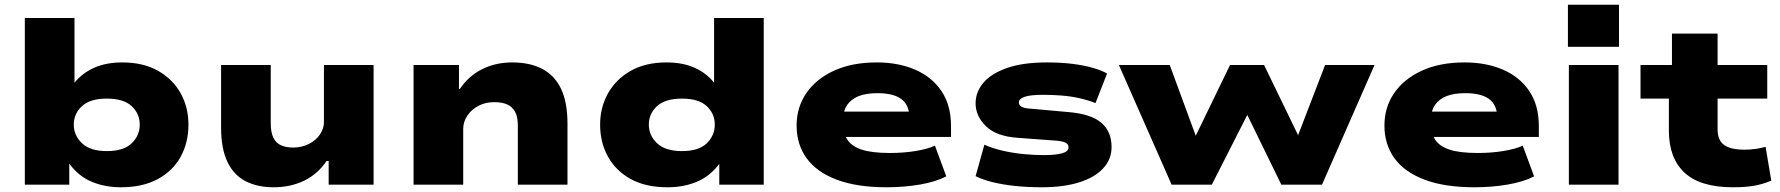

<svg xmlns="http://www.w3.org/2000/svg" viewBox="-20 -781 7526 812"><path d="M492 11Q423 11 367.5 -12.5Q312 -36 274 -88H273V0H85V-705H295V-431Q328 -472 378.5 -494.5Q429 -517 497 -517Q586 -517 648.5 -481.5Q711 -446 744 -386.5Q777 -327 777 -254Q777 -178 744 -118Q711 -58 647 -23.5Q583 11 492 11ZM432 -142Q503 -142 537 -175Q571 -208 571 -254Q571 -300 537 -332Q503 -364 431 -364Q361 -364 326.5 -332Q292 -300 292 -254Q292 -208 327 -175Q362 -142 432 -142Z M1137 11Q1069 11 1019 -14.5Q969 -40 942 -96Q915 -152 915 -242V-506H1125V-260Q1125 -222 1136 -199Q1147 -176 1168.5 -166.5Q1190 -157 1220 -157Q1257 -157 1287 -172.5Q1317 -188 1333.5 -213Q1350 -238 1350 -264V-506H1560V0H1370V-100H1361Q1324 -45 1266.5 -17Q1209 11 1137 11Z M1729 0V-506H1921V-405H1925Q1962 -460 2019 -488.5Q2076 -517 2147 -517Q2220 -517 2272.5 -490Q2325 -463 2352.5 -406Q2380 -349 2380 -257V0H2170V-251Q2170 -288 2158 -309Q2146 -330 2124.5 -339.5Q2103 -349 2070 -349Q2033 -349 2003.5 -333.5Q1974 -318 1956.5 -292Q1939 -266 1939 -236V0Z M2803 11Q2711 11 2648 -23.5Q2585 -58 2551.5 -118Q2518 -178 2518 -254Q2518 -327 2551.5 -386.5Q2585 -446 2647.5 -481.5Q2710 -517 2799 -517Q2867 -517 2917.5 -494.5Q2968 -472 3000 -431V-705H3210V0H3022V-87H3021Q2983 -36 2927.5 -12.5Q2872 11 2803 11ZM2864 -142Q2935 -142 2969 -175Q3003 -208 3003 -254Q3003 -300 2969 -332Q2935 -364 2864 -364Q2793 -364 2758.5 -332Q2724 -300 2724 -254Q2724 -208 2759 -175Q2794 -142 2864 -142Z M3729 11Q3604 11 3519 -21Q3434 -53 3391.5 -111.5Q3349 -170 3349 -250Q3349 -327 3390 -387Q3431 -447 3507 -482Q3583 -517 3688 -517Q3779 -517 3850 -486.5Q3921 -456 3961.5 -396Q4002 -336 4002 -248V-202H3517V-309H3844L3826 -289Q3824 -339 3790.5 -363Q3757 -387 3691 -387Q3643 -387 3611.5 -374.5Q3580 -362 3563 -337.5Q3546 -313 3546 -278V-258Q3546 -218 3563.5 -190.5Q3581 -163 3623.5 -148.5Q3666 -134 3744 -134Q3802 -134 3853 -142.5Q3904 -151 3934 -165L3982 -35Q3937 -12 3870.5 -0.5Q3804 11 3729 11Z M4386 11Q4326 11 4273.5 5.5Q4221 0 4178.5 -10.5Q4136 -21 4106 -36L4143 -169Q4179 -153 4223.5 -143Q4268 -133 4312.5 -129Q4357 -125 4393 -125Q4444 -125 4471.5 -132.5Q4499 -140 4499 -158Q4499 -170 4488.5 -176.5Q4478 -183 4449 -186L4286 -198Q4194 -204 4150 -247Q4106 -290 4106 -344Q4106 -392 4139 -431Q4172 -470 4239 -493.5Q4306 -517 4408 -517Q4466 -517 4515 -511Q4564 -505 4602 -494Q4640 -483 4662 -470L4613 -345Q4580 -358 4544 -366Q4508 -374 4469.5 -377Q4431 -380 4392 -380Q4337 -380 4313 -371.5Q4289 -363 4289 -348Q4289 -337 4299.5 -330Q4310 -323 4343 -321L4499 -307Q4594 -299 4637.5 -262Q4681 -225 4681 -159Q4681 -107 4645 -68.5Q4609 -30 4543 -9.5Q4477 11 4386 11Z M4935 0 4712 -506H4927L5037 -207L5182 -506H5326L5471 -207H5469L5584 -506H5793L5571 0H5399L5251 -303H5259L5105 0Z M6215 11Q6090 11 6005 -21Q5920 -53 5877.5 -111.5Q5835 -170 5835 -250Q5835 -327 5876 -387Q5917 -447 5993 -482Q6069 -517 6174 -517Q6265 -517 6336 -486.5Q6407 -456 6447.5 -396Q6488 -336 6488 -248V-202H6003V-309H6330L6312 -289Q6310 -339 6276.5 -363Q6243 -387 6177 -387Q6129 -387 6097.5 -374.5Q6066 -362 6049 -337.5Q6032 -313 6032 -278V-258Q6032 -218 6049.5 -190.5Q6067 -163 6109.5 -148.5Q6152 -134 6230 -134Q6288 -134 6339 -142.5Q6390 -151 6420 -165L6468 -35Q6423 -12 6356.5 -0.5Q6290 11 6215 11Z M6611 -583V-761H6827V-583ZM6615 0V-506H6825V0Z M7309 11Q7171 11 7104.5 -50.5Q7038 -112 7038 -228V-364H6918V-506H7051V-639H7244V-506H7454V-364H7244V-234Q7244 -188 7271.5 -168Q7299 -148 7358 -148Q7384 -148 7406.5 -151.5Q7429 -155 7447 -160L7471 -17Q7433 -1 7396 5Q7359 11 7309 11Z"/></svg>

Font: Nunito Sans 7pt Expanded Black
Style: Regular
Weight: 900
Width: 7
Designer: Vernon Adams
Foundry: Vernon Adams
Version: Version 3.101;gftools[0.9.27]